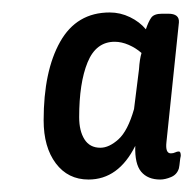

<svg xmlns="http://www.w3.org/2000/svg" viewBox="-20 -728 310 308"><path d="M122 -440Q89 -440 69.5 -466Q50 -492 50 -535Q50 -614 76.5 -661Q103 -708 156 -708Q173 -708 188.5 -700.5Q204 -693 214 -681Q218 -693 222.5 -699.5Q227 -706 240 -706H250Q268 -706 267 -692L247 -500Q245 -482 254 -482Q258 -482 261 -483.5Q264 -485 267 -485Q270 -485 270 -478Q269 -474 268.5 -468.5Q268 -463 267 -458Q264 -448 254.5 -444Q245 -440 237 -440Q217 -440 206.5 -452.5Q196 -465 197 -494Q170 -440 122 -440ZM141 -491Q155 -491 170 -504.5Q185 -518 195 -553L203 -617Q204 -633 207 -643Q198 -651 186.5 -656Q175 -661 164 -661Q134 -661 120.5 -628Q107 -595 107 -540Q107 -518 115.5 -504.5Q124 -491 141 -491Z"/></svg>

Font: Asap Condensed Condensed Medium
Style: Italic
Weight: 500
Width: 3
Italic angle: -6°
Designer: Pablo Cosgaya
Foundry: Omnibus-Type
Version: Version 3.001; ttfautohint (v1.8.4.7-5d5b)